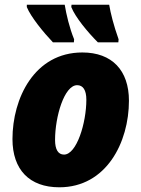

<svg xmlns="http://www.w3.org/2000/svg" viewBox="-20 -786 600 816"><path d="M396 -606H483L484 -619C463 -678 450 -730 444 -766H284L283 -756C300 -713 352 -650 396 -606ZM205 -606H294L295 -619C275 -668 262 -724 255 -766H94V-756C111 -714 165 -648 205 -606ZM232 10C432 10 528 -181 528 -358C528 -487 456 -563 330 -563C126 -563 33 -368 33 -195C33 -65 105 10 232 10ZM252 -129C227 -129 214 -151 214 -191C214 -290 253 -424 308 -424C333 -424 347 -403 347 -362C347 -264 306 -129 252 -129Z"/></svg>

Font: Noto Sans SemiCondensed Black
Style: Italic
Weight: 900
Width: 4
Italic angle: -12°
Designer: Monotype Design Team
Foundry: Monotype Imaging Inc.
Version: Version 2.013